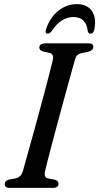

<svg xmlns="http://www.w3.org/2000/svg" viewBox="-20 -910 481 930"><path d="M198 -80.5Q191 -50.5 213.5 -45.5L245.5 -39.5Q263.5 -34 263.5 -20.5Q263.5 0 236.5 0H26Q13 0 8 -5Q3 -10 3 -18Q2.5 -34.5 23.5 -40L55 -46Q81.5 -51 91 -82Q97 -103.5 108.5 -144.5Q120 -185.5 134.5 -238Q149 -290.5 164.5 -347.2Q180 -404 194.2 -457.5Q208.5 -511 219.5 -554Q230.5 -597 236 -621Q242 -648 219.5 -654L189 -660.5Q170.5 -666 170.5 -679.5Q170.5 -700 201 -700H409.5Q422.5 -700 427.2 -695.5Q432 -691 432 -683Q432 -666.5 409.5 -660L374.5 -652.5Q361.5 -649.5 354.5 -642.8Q347.5 -636 343 -621Q336 -596 323.5 -551.2Q311 -506.5 296 -451.2Q281 -396 265.2 -338.2Q249.5 -280.5 235.8 -228Q222 -175.5 211.8 -136.2Q201.5 -97 198 -80.5ZM335.5 -827.5Q274.5 -827.5 230.5 -759.5Q220.5 -747 211.5 -747Q196 -747 203 -768Q221 -824 261.5 -857Q302 -890 352 -890Q402 -890 425 -857Q448 -824 437 -768Q433 -747 417.5 -747Q408.5 -747 405 -759.5Q397.5 -827.5 335.5 -827.5Z"/></svg>

Font: Fraunces 72pt Soft
Style: Italic
Weight: 400
Italic angle: -16°
Version: Version 1.000;[b76b70a41]